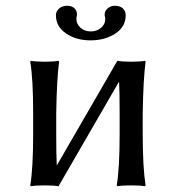

<svg xmlns="http://www.w3.org/2000/svg" viewBox="-20 -643 617 666"><path d="M416 -590Q416 -550 380 -526.5Q344 -503 294 -503Q244 -503 209 -527Q174 -551 174 -590Q174 -604 185 -613.5Q196 -623 213 -623Q229 -623 238 -614.5Q247 -606 247 -593Q247 -588 246 -585Q245 -582 245 -577Q245 -560 259 -547Q273 -534 295 -534Q316 -534 330.5 -546.5Q345 -559 345 -576Q345 -582 344 -585Q343 -587 343 -592Q343 -605 353.5 -614Q364 -623 378 -623Q396 -623 406 -614Q416 -605 416 -590ZM95 -250Q95 -369 85 -429L87 -432Q105 -429 135 -429Q165 -429 183 -432L185 -429Q177 -369 175 -250V-179Q175 -101 177 -69L387 -432Q405 -429 435 -429Q465 -429 483 -432L485 -429Q477 -369 475 -250V-179Q475 -63 485 0L483 3Q465 0 435 0Q405 0 387 3L385 0Q395 -60 395 -179V-250Q395 -327 393 -360L183 3Q165 0 135 0Q105 0 87 3L85 0Q95 -60 95 -179Z"/></svg>

Font: Libertinus Sans
Style: Regular
Weight: 400
Designer: Philipp H. Poll
Foundry: Khaled Hosny
Version: Version 6.1